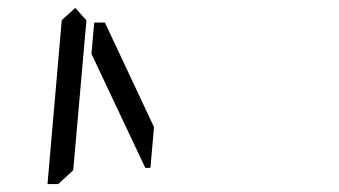

<svg xmlns="http://www.w3.org/2000/svg" viewBox="-20 -975 856 485"><path d="M211 -839 218 -918H245L369 -654L360 -551H347ZM136 -924 170 -955 198 -924V-918L194 -875L165 -545L127 -510H100Z"/></svg>

Font: DSEG14 Classic
Style: Light Italic
Weight: 300
Designer: Keshikan(Twitter:@keshinomi_88pro)
Version: Version 0.46